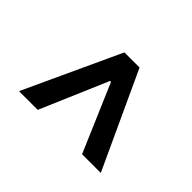

<svg xmlns="http://www.w3.org/2000/svg" viewBox="-126 -746 915 915"><g transform="rotate(-45 331.5 -288.5)"><path d="M88.4 -13.1V-139.2L429.7 -285.5V-291.9L88.4 -438.2V-564.3L574.2 -339.8V-237.6Z"/></g></svg>

Font: Linik Sans SemiBold
Style: Regular
Weight: 600
Designer: Fonts by Rasmus Andersson / Changes by Cristiano Sobral with parts from Marc Monis
Foundry: rsms
Version: Version 3.020; ttfautohint (v1.6)